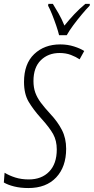

<svg xmlns="http://www.w3.org/2000/svg" viewBox="-46 -951 479 981"><path d="M99.1 9.8Q58.6 9.8 26.4 1.7Q-5.9 -6.3 -26.4 -18.6L-22.5 -68.4Q1.5 -53.7 32.5 -43.9Q63.5 -34.2 101.1 -34.2Q166.5 -34.2 205.3 -74.2Q244.1 -114.3 244.1 -187.5Q244.1 -231.9 225.8 -265.4Q207.5 -298.8 163.1 -347.7Q124 -391.1 100.3 -431.2Q76.7 -471.2 76.7 -532.2Q76.7 -625 128.7 -674.6Q180.7 -724.1 261.7 -724.1Q299.3 -724.1 332.3 -713.6Q365.2 -703.1 384.3 -690.4L360.8 -647.9Q341.8 -660.6 316.2 -670.4Q290.5 -680.2 258.3 -680.2Q200.2 -680.2 162.6 -643.3Q125 -606.4 125 -537.1Q125 -503.9 134.3 -478Q143.6 -452.1 162.6 -426.5Q181.6 -400.9 211.4 -368.7Q249 -328.6 270.5 -286.6Q292 -244.6 292 -190.9Q292 -98.6 241 -44.4Q189.9 9.8 99.1 9.8ZM255.9 -771Q251.5 -790 241.5 -819.6Q231.4 -849.1 220 -877.7Q208.5 -906.2 199.7 -921.9L201.2 -931.2H224.1Q236.8 -911.1 253.4 -882.1Q270 -853 283.2 -820.3Q306.6 -849.6 333.7 -878.4Q360.8 -907.2 390.1 -931.2H413.1L412.1 -921.9Q394.5 -904.3 372.1 -877.4Q349.6 -850.6 328.6 -822.3Q307.6 -793.9 294.9 -771Z"/></svg>

Font: Open Sans Condensed Light
Style: Italic
Weight: 300
Width: 3
Italic angle: -12°
Designer: Monotype Design Team
Foundry: Monotype Imaging Inc.
Version: Version 3.000; ttfautohint (v1.8.4)